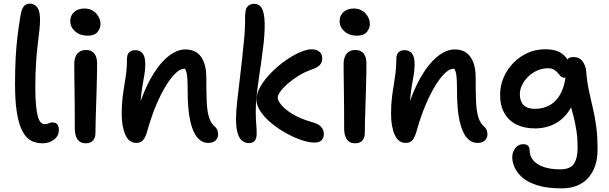

<svg xmlns="http://www.w3.org/2000/svg" viewBox="-20 -780 3362 1060"><path d="M214 11Q192 11 170 4.5Q148 -2 129 -20.5Q110 -39 95 -75Q80 -111 71.5 -170Q63 -229 63 -317Q63 -398 66.5 -462.5Q70 -527 77 -583Q84 -639 93 -693Q99 -730 111.5 -745Q124 -760 144 -760Q171 -760 186 -739Q201 -718 201 -671Q201 -642 197 -608.5Q193 -575 188 -532.5Q183 -490 179 -432.5Q175 -375 175 -297Q175 -236 179 -196.5Q183 -157 189.5 -135Q196 -113 205.5 -104Q215 -95 225 -95Q237 -95 244.5 -97.5Q252 -100 257 -102Q262 -104 268 -104Q290 -104 297.5 -92Q305 -80 305 -62Q305 -40 292.5 -23.5Q280 -7 259.5 2Q239 11 214 11Z M454 11Q432 11 419 1Q406 -9 399.5 -27.5Q393 -46 393 -71Q393 -145 392.5 -196.5Q392 -248 391.5 -286Q391 -324 390.5 -357Q390 -390 390 -427Q390 -449 397 -466.5Q404 -484 418.5 -494Q433 -504 456 -504Q483 -504 499 -486.5Q515 -469 516 -433Q516 -412 515.5 -373Q515 -334 513.5 -287.5Q512 -241 510.5 -193.5Q509 -146 508 -107Q507 -68 507 -44Q507 -21 494 -5Q481 11 454 11ZM463 -583Q422 -583 395 -606.5Q368 -630 368 -663Q368 -695 390 -714Q412 -733 446 -733Q474 -733 494 -720Q514 -707 524.5 -687Q535 -667 535 -647Q535 -624 518.5 -603.5Q502 -583 463 -583Z M1129 9Q1095 9 1069.5 -20.5Q1044 -50 1030 -113.5Q1016 -177 1016 -279Q1016 -319 1014.5 -343.5Q1013 -368 1009 -383Q1006 -392 1002 -400Q998 -400 995 -400Q975 -400 949.5 -376Q924 -352 896.5 -307.5Q869 -263 843 -201.5Q817 -140 796 -67Q785 -24 771 -7.5Q757 9 733 9Q692 9 672 -36Q652 -81 652 -151Q652 -201 656.5 -238.5Q661 -276 666.5 -308.5Q672 -341 676.5 -375.5Q681 -410 681 -454Q681 -478 692.5 -490.5Q704 -503 727 -503Q753 -503 767.5 -485Q782 -467 782 -426Q782 -395 777 -366.5Q772 -338 766.5 -305.5Q761 -273 757 -229Q757 -225 756 -221Q781 -290 810 -343Q855 -424 905 -465.5Q955 -507 1003 -507Q1062 -507 1090.5 -465.5Q1119 -424 1119 -353Q1119 -278 1121 -224.5Q1123 -171 1132.5 -137Q1142 -103 1162 -85Q1174 -75 1179 -64Q1184 -53 1184 -37Q1184 -19 1170.5 -5Q1157 9 1129 9Z M1717 7Q1684 7 1642 -7.5Q1600 -22 1556.5 -46.5Q1513 -71 1476.5 -101.5Q1440 -132 1418 -165Q1396 -198 1396 -229Q1396 -265 1418.5 -303.5Q1441 -342 1477 -378.5Q1513 -415 1554.5 -444.5Q1596 -474 1635 -491Q1674 -508 1700 -508Q1727 -508 1743 -495Q1759 -482 1759 -458Q1759 -436 1746 -421.5Q1733 -407 1700 -396Q1663 -383 1629.5 -362.5Q1596 -342 1569.5 -319Q1543 -296 1528 -275Q1513 -254 1513 -241Q1513 -226 1532.5 -201.5Q1552 -177 1594 -151Q1636 -125 1702 -106Q1742 -95 1755 -77.5Q1768 -60 1768 -41Q1768 -19 1755.5 -6Q1743 7 1717 7ZM1354 10Q1336 10 1319.5 -1Q1303 -12 1293 -41.5Q1283 -71 1283 -125Q1283 -165 1290.5 -230Q1298 -295 1307.5 -375Q1317 -455 1325 -538Q1330 -583 1331.5 -610.5Q1333 -638 1333 -655V-685Q1333 -697 1335 -711Q1336 -734 1349 -746.5Q1362 -759 1384 -759Q1408 -759 1422 -740Q1436 -721 1440 -674.5Q1444 -628 1436 -545Q1429 -486 1422.5 -440Q1416 -394 1410.5 -357.5Q1405 -321 1401 -289Q1397 -257 1394.5 -226Q1392 -195 1392 -161Q1392 -125 1394.5 -97.5Q1397 -70 1397 -42Q1397 -15 1386 -2.5Q1375 10 1354 10Z M1941 11Q1919 11 1906 1Q1893 -9 1886.5 -27.5Q1880 -46 1880 -71Q1880 -145 1879.5 -196.5Q1879 -248 1878.5 -286Q1878 -324 1877.5 -357Q1877 -390 1877 -427Q1877 -449 1884 -466.5Q1891 -484 1905.5 -494Q1920 -504 1943 -504Q1970 -504 1986 -486.5Q2002 -469 2003 -433Q2003 -412 2002.5 -373Q2002 -334 2000.5 -287.5Q1999 -241 1997.5 -193.5Q1996 -146 1995 -107Q1994 -68 1994 -44Q1994 -21 1981 -5Q1968 11 1941 11ZM1950 -583Q1909 -583 1882 -606.5Q1855 -630 1855 -663Q1855 -695 1877 -714Q1899 -733 1933 -733Q1961 -733 1981 -720Q2001 -707 2011.5 -687Q2022 -667 2022 -647Q2022 -624 2005.5 -603.5Q1989 -583 1950 -583Z M2616 9Q2582 9 2556.5 -20.5Q2531 -50 2517 -113.5Q2503 -177 2503 -279Q2503 -319 2501.5 -343.5Q2500 -368 2496 -383Q2493 -392 2489 -400Q2485 -400 2482 -400Q2462 -400 2436.5 -376Q2411 -352 2383.5 -307.5Q2356 -263 2330 -201.5Q2304 -140 2283 -67Q2272 -24 2258 -7.5Q2244 9 2220 9Q2179 9 2159 -36Q2139 -81 2139 -151Q2139 -201 2143.5 -238.5Q2148 -276 2153.5 -308.5Q2159 -341 2163.5 -375.5Q2168 -410 2168 -454Q2168 -478 2179.5 -490.5Q2191 -503 2214 -503Q2240 -503 2254.5 -485Q2269 -467 2269 -426Q2269 -395 2264 -366.5Q2259 -338 2253.5 -305.5Q2248 -273 2244 -229Q2244 -225 2243 -221Q2268 -290 2297 -343Q2342 -424 2392 -465.5Q2442 -507 2490 -507Q2549 -507 2577.5 -465.5Q2606 -424 2606 -353Q2606 -278 2608 -224.5Q2610 -171 2619.5 -137Q2629 -103 2649 -85Q2661 -75 2666 -64Q2671 -53 2671 -37Q2671 -19 2657.5 -5Q2644 9 2616 9Z M3081 260Q3002 260 2948.5 243.5Q2895 227 2865 201Q2835 175 2821.5 145Q2808 115 2808 89Q2808 59 2825 37.5Q2842 16 2868 16Q2887 16 2895.5 25Q2904 34 2904 51Q2904 81 2923.5 104.5Q2943 128 2981 141.5Q3019 155 3072 155Q3128 155 3148.5 124Q3169 93 3169 35Q3169 -14 3163 -54Q3157 -94 3148 -131Q3140 -159 3133 -188Q3131 -184 3129 -180Q3106 -142 3075 -117.5Q3044 -93 3008 -82Q2972 -71 2934 -71Q2875 -71 2831.5 -92.5Q2788 -114 2764.5 -155.5Q2741 -197 2741 -257Q2741 -308 2761 -353.5Q2781 -399 2815.5 -434Q2850 -469 2894.5 -488.5Q2939 -508 2988 -508Q3040 -508 3070 -492Q3099 -475 3113 -451Q3113 -452 3114 -453Q3122 -465 3144 -465Q3179 -465 3196.5 -441Q3214 -417 3216 -388Q3221 -327 3231.5 -278.5Q3242 -230 3253 -183.5Q3264 -137 3271.5 -82.5Q3279 -28 3279 45Q3279 145 3227 202.5Q3175 260 3081 260ZM3102 -352Q3100 -351 3097 -351Q3083 -351 3075.5 -359Q3068 -367 3060 -377Q3052 -387 3039.5 -395Q3027 -403 3004 -403Q2975 -403 2947 -391Q2919 -379 2897.5 -358.5Q2876 -338 2863 -312Q2850 -286 2850 -260Q2850 -221 2870.5 -200Q2891 -179 2934 -179Q2982 -179 3021 -203Q3060 -227 3083 -280Q3096 -310 3102 -352Z"/></svg>

Font: Shantell Sans Light Medium
Style: Regular
Weight: 500
Version: Version 1.008;[ac192a2d6]